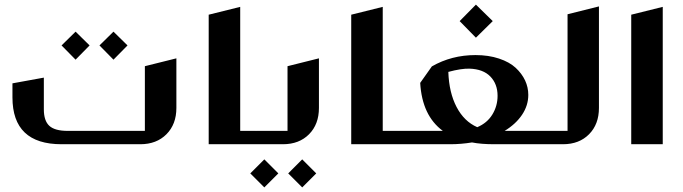

<svg xmlns="http://www.w3.org/2000/svg" viewBox="-20 -628 2974 836"><path d="M309.1 -490.2 370.1 -430.2 309.1 -368.2 248 -430.2ZM474.1 -490.2 535.2 -430.2 474.1 -368.2 413.1 -430.2ZM748 -374V-158.2Q748 -86.9 704.8 -43.5Q661.6 0 590.8 0H248Q34.2 0 34.2 -204.1V-265.1L170.9 -290V-151.9Q170.9 -102.1 194.8 -80.1Q218.8 -58.1 274.9 -58.1H610.8V-339.8Z M1025.9 -58.1H1093.8Q1098.1 -58.1 1101.1 -55.2Q1104 -52.2 1104 -47.9V-9.8Q1104 0 1093.8 0H888.7V-564L1025.9 -598.1Z M1368.7 -374V-158.2Q1368.7 -86.9 1325.7 -43.5Q1282.7 0 1211.9 0H1095.7Q1085.9 0 1085.9 -9.8V-47.9Q1085.9 -58.1 1095.7 -58.1H1231.9V-339.8ZM1130.9 65.9 1191.9 127 1130.9 188 1069.8 127ZM1295.9 65.9 1356.9 127 1295.9 188 1234.9 127Z M1646.5 -58.1H1714.4Q1718.8 -58.1 1721.7 -55.2Q1724.6 -52.2 1724.6 -47.9V-9.8Q1724.6 0 1714.4 0H1509.3V-564L1646.5 -598.1Z M2052.2 -607.9 2125.5 -536.1 2052.2 -463.9 1981.4 -536.1ZM1715.3 -58.1H1908.2Q1817.9 -124.5 1809.6 -267.1L1860.4 -338.9Q1946.3 -388.2 2050.3 -388.2Q2107.4 -388.2 2152.8 -373Q2198.2 -357.9 2225.3 -332.8Q2252.4 -307.6 2266.4 -277.6Q2280.3 -247.6 2280.3 -214.8Q2280.3 -168.9 2253.2 -128.4Q2226.1 -87.9 2177.2 -58.1H2314.5Q2324.2 -58.1 2324.2 -47.9V-9.8Q2324.2 0 2314.5 0H2132.3Q2074.7 0 2035.2 -7.8Q1987.3 0 1940.4 0H1715.3Q1705.6 0 1705.6 -9.8V-47.9Q1705.6 -58.1 1715.3 -58.1ZM2058.1 -74.2Q2101.1 -92.3 2123.8 -129.4Q2146.5 -166.5 2146.5 -210.9Q2146.5 -262.2 2115.2 -294.7Q2084 -327.1 2024.4 -329.1Q1988.3 -330.1 1932.1 -314.9Q1935.1 -225.1 1968 -162.1Q2001 -99.1 2058.1 -74.2Z M2305.2 -9.8V-47.9Q2305.2 -58.1 2314.9 -58.1H2451.2V-565.9L2587.9 -600.1V-158.2Q2587.9 -86.9 2544.9 -43.5Q2502 0 2431.2 0H2314.9Q2305.2 0 2305.2 -9.8Z M2728.5 -564 2865.7 -598.1V0H2728.5Z"/></svg>

Font: Wesal
Style: Regular
Weight: 700
Designer: Ahmed zaza
Foundry: Ahmed zaza
Version: Version 2.01